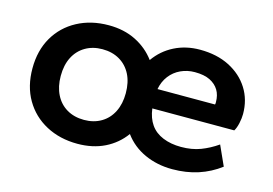

<svg xmlns="http://www.w3.org/2000/svg" viewBox="-72 -619 1090 767"><g transform="rotate(15 473.0 -235.0)"><path d="M294 10Q221 10 164 -20.5Q107 -51 75 -106Q43 -161 43 -235Q43 -309 75 -364Q107 -419 164 -449.5Q221 -480 294 -480Q357 -480 406 -455.5Q455 -431 487 -388Q518 -432 565.5 -456Q613 -480 671 -480Q741 -480 793 -453.5Q845 -427 874 -381Q903 -335 903 -276Q903 -259 898.5 -238Q894 -217 886 -204H547Q552 -165 570.5 -138.5Q589 -112 622 -98.5Q655 -85 697 -85Q742 -85 777.5 -98.5Q813 -112 846 -135L883 -53Q842 -22 793 -6Q744 10 686 10Q624 10 572 -13.5Q520 -37 487 -82Q455 -38 406 -14Q357 10 294 10ZM295 -89Q335 -89 365.5 -107Q396 -125 412.5 -158Q429 -191 429 -235Q429 -280 412.5 -312.5Q396 -345 365.5 -363Q335 -381 294 -381Q254 -381 223.5 -363Q193 -345 176.5 -312.5Q160 -280 160 -235Q160 -191 176.5 -158Q193 -125 223.5 -107Q254 -89 295 -89ZM547 -284H785Q786 -287 786 -289.5Q786 -292 786 -294Q786 -323 773.5 -343.5Q761 -364 737 -376Q713 -388 674 -388Q643 -388 616 -375.5Q589 -363 571 -339.5Q553 -316 547 -284Z"/></g></svg>

Font: Gantari SemiBold
Style: Regular
Weight: 600
Designer: Anugrah Pasau
Foundry: Lafontype
Version: Version 1.000; ttfautohint (v1.8.3)